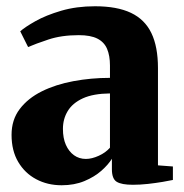

<svg xmlns="http://www.w3.org/2000/svg" viewBox="-20 -566 574 598"><path d="M172 11Q128 11 92.8 -7.8Q57.5 -26.5 36.8 -61.5Q16 -96.5 16 -146Q16 -193 41.5 -226.5Q67 -260 110.2 -281.5Q153.5 -303 208.5 -313.2Q263.5 -323.5 322.5 -323.5V-362Q322.5 -392.5 313.5 -413.8Q304.5 -435 283.2 -445.8Q262 -456.5 225.5 -456.5Q171.5 -456.5 131 -443Q90.5 -429.5 67.5 -419.5L43 -468.5Q57.5 -481.5 90.2 -500Q123 -518.5 170.5 -532.5Q218 -546.5 276 -546.5Q344.5 -546.5 387.8 -526Q431 -505.5 451.5 -463Q472 -420.5 472 -354V-51L518.5 -47.5V-5.5Q507.5 -3 486.5 0.5Q465.5 4 441 6.8Q416.5 9.5 394 9.5Q358.5 9.5 343.5 0.2Q328.5 -9 328.5 -39V-71.5Q317.5 -53.5 295.8 -34.2Q274 -15 242.8 -2Q211.5 11 172 11ZM247.5 -71Q266 -71 287.5 -80.8Q309 -90.5 322.5 -106V-275Q270.5 -274.5 238.2 -259.8Q206 -245 191 -220.2Q176 -195.5 176 -164.5Q176 -135.5 185.2 -114.8Q194.5 -94 210.5 -82.5Q226.5 -71 247.5 -71Z"/></svg>

Font: Merriweather 72pt ExtraBold
Style: Regular
Weight: 800
Version: Version 2.100